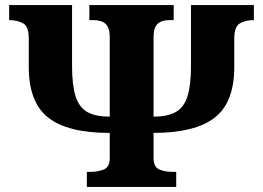

<svg xmlns="http://www.w3.org/2000/svg" viewBox="-20 -734 1032 754"><path d="M321 0V-59H333Q365 -59 388 -68.5Q411 -78 411 -114V-212Q246 -212 169.5 -272Q93 -332 93 -471V-583Q93 -630 70.5 -642.5Q48 -655 16 -655V-714H263V-474Q263 -399 277 -355.5Q291 -312 323 -294Q355 -276 411 -276V-589Q411 -625 395 -640Q379 -655 348 -655H331V-714H662V-655H645Q614 -655 598.5 -640Q583 -625 583 -589V-276Q639 -276 671 -294.5Q703 -313 716.5 -356.5Q730 -400 730 -474V-714H977V-655Q945 -655 922.5 -642.5Q900 -630 900 -583V-471Q900 -331 822.5 -271.5Q745 -212 583 -212V-114Q583 -78 605.5 -68.5Q628 -59 659 -59H672V0Z"/></svg>

Font: Noto Serif SemiCondensed Black
Style: Regular
Weight: 900
Width: 4
Designer: Monotype Design Team
Foundry: Monotype Imaging Inc.
Version: Version 2.014; ttfautohint (v1.8.4.7-5d5b)